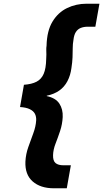

<svg xmlns="http://www.w3.org/2000/svg" viewBox="-20 -831 556 1035"><path d="M271 184Q198 184 156 147Q114 110 117 40Q119 0 132.5 -38Q146 -76 159.5 -112.5Q173 -149 175 -182Q176 -203 168 -218Q160 -233 140.5 -242.5Q121 -252 88 -254L109 -374Q151 -377 177 -390.5Q203 -404 215.5 -433Q228 -462 229 -512Q230 -525 230 -537Q230 -549 229.5 -560.5Q229 -572 231 -585Q233 -665 263 -714.5Q293 -764 341.5 -787.5Q390 -811 447 -811H516L494 -687H453Q432 -687 415.5 -680.5Q399 -674 389 -658.5Q379 -643 376 -616Q372 -594 372 -571Q372 -548 371 -522Q370 -496 365 -464Q360 -425 343.5 -393.5Q327 -362 299 -342.5Q271 -323 232 -315V-313Q280 -303 300 -272.5Q320 -242 318 -200Q316 -161 304 -125Q292 -89 279.5 -57Q267 -25 266 5Q265 36 279.5 48Q294 60 322 60H362L340 184Z"/></svg>

Font: DM Sans Black
Style: Italic
Weight: 900
Italic angle: -10°
Designer: Colophon Foundry, Jonny Pinhorn
Foundry: Colophon Foundry
Version: Version 4.004;gftools[0.9.30]